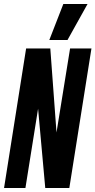

<svg xmlns="http://www.w3.org/2000/svg" viewBox="-36 -943 478 963"><path d="M-15.7 0 95 -700H216.3L247.4 -278.6L315.5 -700H422.7L311.7 0H191L155 -397.8L91.5 0ZM211.3 -742.3 281.6 -922.8H403L302.5 -742.3Z"/></svg>

Font: Georama
Style: Italic
Weight: 400
Width: 2
Italic angle: -9°
Designer: Jean-Baptiste Levee
Foundry: Production Type
Version: Version 1.000